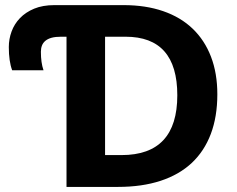

<svg xmlns="http://www.w3.org/2000/svg" viewBox="-20 -734 932 754"><path d="M833.5 -363.8Q833.5 -275.9 807.9 -208Q782.2 -140.1 732.9 -94Q683.6 -47.9 610.6 -23.9Q537.6 0 443.4 0H241.2V-589.8H219.7Q197.8 -589.8 182.6 -585.7Q167.5 -581.5 158.2 -573.7Q148.9 -565.9 144.8 -555.2Q140.6 -544.4 140.6 -530.8Q140.6 -508.8 143.1 -491.2Q145.5 -473.6 150.9 -458H27.8Q14.6 -493.2 14.6 -549.3Q14.6 -580.6 25.4 -610.1Q36.1 -639.6 58.3 -662.8Q80.6 -686 114.3 -700Q147.9 -713.9 193.8 -713.9H465.3Q552.2 -713.9 620.8 -690.2Q689.5 -666.5 736.6 -621.3Q783.7 -576.2 808.6 -511.2Q833.5 -446.3 833.5 -363.8ZM676.3 -359.9Q676.3 -589.8 473.1 -589.8H392.6V-125H457.5Q676.3 -125 676.3 -359.9Z"/></svg>

Font: Zoram GWebM
Style: Bold
Weight: 700
Foundry: Ascender Corporation
Version: Version 1.000